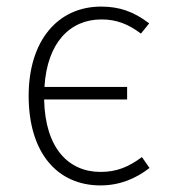

<svg xmlns="http://www.w3.org/2000/svg" viewBox="-20 -552 515 583"><path d="M411 -75C370 -45 335 -30 285 -30C189 -30 117 -101 114 -250H366V-288H115C123 -423 193 -493 288 -493C334 -493 369 -479 408 -450L433 -481C386 -517 342 -532 287 -532C156 -532 67 -429 67 -261C67 -88 154 11 285 11C344 11 393 -10 434 -42Z"/></svg>

Font: Fira Sans ExtraLight
Style: Regular
Weight: 200
Designer: bBox Type GmbH & Carrois Corporate GbR & Edenspiekermann AG
Foundry: bBox Type GmbH & Carrois Corporate GbR & Edenspiekermann AG
Version: Version 4.300;PS 004.300;hotconv 1.0.88;makeotf.lib2.5.64775